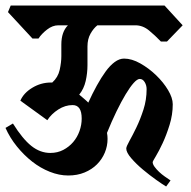

<svg xmlns="http://www.w3.org/2000/svg" viewBox="-42 -659 696 698"><path d="M276 -422Q276 -393 269.5 -364.5Q263 -336 246 -315Q254 -308 262.5 -301Q271 -294 279 -286Q294 -319 310 -348Q326 -377 342 -399Q358 -421 375 -433.5Q392 -446 409 -446Q437 -446 468 -428.5Q499 -411 525.5 -385.5Q552 -360 569 -331.5Q586 -303 586 -280Q586 -242 574.5 -205Q563 -168 549.5 -139Q536 -110 524.5 -91Q513 -72 513 -70Q513 -62 520 -52.5Q527 -43 536.5 -34Q546 -25 557.5 -17Q569 -9 578 -3L562 19Q550 12 526 -5Q502 -22 477.5 -42.5Q453 -63 435 -84Q417 -105 417 -119Q417 -126 428.5 -146.5Q440 -167 454 -196Q468 -225 479.5 -260.5Q491 -296 491 -335Q491 -349 484 -360.5Q477 -372 466 -372Q457 -372 444 -357.5Q431 -343 415 -316.5Q399 -290 381.5 -254Q364 -218 347 -176Q348 -171 348.5 -165Q349 -159 349 -154Q349 -128 339 -104Q329 -80 310.5 -61.5Q292 -43 265.5 -32Q239 -21 206 -21Q173 -21 139 -34.5Q105 -48 75 -71.5Q45 -95 19.5 -126.5Q-6 -158 -22 -194L5 -210Q40 -154 72 -128.5Q104 -103 141 -103Q167 -103 188 -114Q209 -125 224 -142.5Q239 -160 247 -182.5Q255 -205 255 -228Q255 -277 222 -277Q195 -277 170 -261Q145 -245 130 -222L32 -293Q44 -321 75.5 -340Q107 -359 143 -359H148Q169 -378 175 -405Q181 -432 181 -455V-497Q181 -543 205 -567H170Q149 -567 129 -551.5Q109 -536 98 -519H76L-13 -615L-3 -639H556L622 -567L565 -508H543Q522 -530 499.5 -548.5Q477 -567 450 -567H312Q298 -556 287 -536.5Q276 -517 276 -490V-422Z"/></svg>

Font: Jaini
Style: Regular
Weight: 400
Designer: Girish Dalvi, Maithili Shingre
Foundry: Ek Type
Version: Version 1.001;PS 1.000;hotconv 16.6.51;makeotf.lib2.5.65220